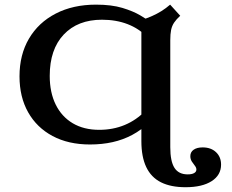

<svg xmlns="http://www.w3.org/2000/svg" viewBox="-20 -602 983 815"><path d="M362 11.3Q270.4 11.3 203.2 -24.6Q136.1 -60.4 99.5 -125.3Q62.8 -190.3 62.8 -277.9Q62.8 -369.8 103.1 -438.2Q143.3 -506.5 216.7 -544.4Q290 -582.3 387.6 -582.3Q453.5 -582.3 499.3 -568.5Q545 -554.7 575.2 -536.9Q605.5 -519 623.6 -504.9L603.9 -445Q570.4 -480.7 521.7 -499.5Q473 -518.3 412.7 -518.3Q310.1 -518.3 250.6 -455.4Q191.1 -392.4 191.1 -279.9Q191.1 -209.7 216.4 -158.2Q241.7 -106.8 288.8 -78.8Q335.9 -50.9 401.2 -50.9Q459.8 -50.9 509.6 -71.6Q559.4 -92.4 597.4 -132.2L614 -82.7Q580.5 -50.4 541.5 -29.5Q502.4 -8.6 457.9 1.3Q413.4 11.3 362 11.3ZM580.1 -201.6V-517.1Q604.7 -524.7 625.6 -534Q646.5 -543.3 665.6 -555.1Q684.6 -567 702.2 -582.3L745 -535.1Q728.5 -520 719.2 -506.2Q709.9 -492.4 706.3 -474.9Q702.8 -457.4 702.8 -431.3V-201.6ZM767.7 192.7Q705 192.7 663.3 171.8Q621.6 150.9 600.9 107.4Q580.1 64 580.1 -2.9V-201.6H702.8V22.7Q702.8 82.7 720.5 110.4Q738.2 138.2 776.8 138.2Q794.4 138.2 804 132.7Q813.6 127.2 813.6 117.9Q813.6 109.5 807.3 101.7Q801 93.8 794.4 83.8Q787.9 73.7 787.9 60.9Q787.9 43.5 801.9 33.6Q815.9 23.7 840.3 23.7Q875.6 23.7 897 44Q918.4 64.2 918.4 96.8Q918.4 141.3 878.3 167Q838.2 192.7 767.7 192.7Z"/></svg>

Font: Playfair 5pt SemiExpanded Light
Style: Regular
Weight: 300
Width: 6
Designer: Claus Eggers Sørensen
Foundry: Claus Eggers Sørensen
Version: Version 2.203